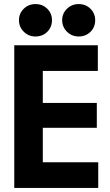

<svg xmlns="http://www.w3.org/2000/svg" viewBox="-20 -922 541 942"><path d="M366 -743Q332 -743 308.5 -766.5Q285 -790 285 -823Q285 -856 308.5 -879Q332 -902 366 -902Q401 -902 424 -879Q447 -856 447 -823Q447 -789 424 -766Q401 -743 366 -743ZM154 -743Q120 -743 96.5 -766.5Q73 -790 73 -823Q73 -856 96.5 -879Q120 -902 154 -902Q189 -902 212 -879Q235 -856 235 -823Q235 -789 212 -766Q189 -743 154 -743ZM50 0V-700H460V-574H190V-417H455V-295H190V-126H462V0Z"/></svg>

Font: Cal Sans
Style: Regular
Weight: 400
Designer: Designer Mark Davis DBA MarkFonts
Foundry: Designer Mark Davis DBA MarkFonts
Version: Version 1.000